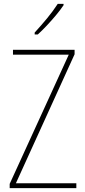

<svg xmlns="http://www.w3.org/2000/svg" viewBox="-20 -971 440 991"><path d="M374 0H30V-22L335 -689H47V-714H365V-691L62 -25H374ZM308 -944Q292 -920 269 -892.5Q246 -865 221.5 -839Q197 -813 175 -793H159V-803Q193 -840 223.5 -877Q254 -914 278 -951H308Z"/></svg>

Font: Noto Sans Georgian Condensed Thin
Style: Regular
Weight: 100
Width: 3
Designer: Monotype Design Team, Akaki Razmadze
Foundry: Google LLC
Version: Version 2.005; ttfautohint (v1.8.4.7-5d5b)